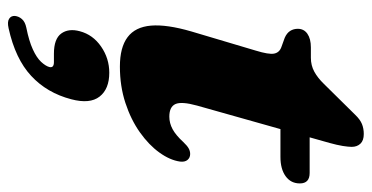

<svg xmlns="http://www.w3.org/2000/svg" viewBox="-240 -382 911 470"><g transform="rotate(90 215.0 -147.5)"><path d="M96.5 -381 73 -389.5Q61.5 -394.5 56.2 -402.8Q51 -411 51 -421.5Q51 -436.5 63.2 -445Q75.5 -453.5 96.5 -453.5H122Q140.5 -453.5 155.8 -461.8Q171 -470 186 -485.5L261.5 -562Q273 -574 284 -578.5Q295 -583 308.5 -583Q324.5 -583 332.2 -574.8Q340 -566.5 340 -553.5Q340 -545.5 337.8 -531.5Q335.5 -517.5 330.5 -499.5L239 -175Q228.5 -137 235.2 -122Q242 -107 266 -107Q282 -107 296.8 -115Q311.5 -123 328 -141Q337 -150.5 343.5 -154.2Q350 -158 357.5 -158Q366.5 -158 372 -151.5Q377.5 -145 376 -133Q372.5 -108.5 354 -82.8Q335.5 -57 304.5 -35Q273.5 -13 232.5 0.5Q191.5 14 143.5 14Q96.5 14 71.5 -4.8Q46.5 -23.5 43.2 -62.2Q40 -101 57.5 -161L104.5 -319Q114 -350 111.8 -363Q109.5 -376 96.5 -381ZM262 -379 284.5 -450.5H404Q429.5 -450.5 429.5 -426.5Q429.5 -404.5 412 -391.8Q394.5 -379 364.5 -379ZM112 175.5Q75.5 175.5 62.5 157.5Q49.5 139.5 57 112Q65.5 80 94.5 60Q123.5 40 158.5 40Q198.5 40 217 63.8Q235.5 87.5 223.5 133Q208 192.5 166.2 231.2Q124.5 270 49.5 286.5Q34 290 26.5 285.2Q19 280.5 19.5 271Q20.5 261.5 27.2 253.8Q34 246 48.5 243Q81 236.5 101.2 227.2Q121.5 218 131.8 207Q142 196 144.5 187Q147.5 175.5 132.5 175.5Z"/></g></svg>

Font: Fraunces ExtraBold
Style: Italic
Weight: 800
Italic angle: -16°
Version: Version 1.000;[b76b70a41]